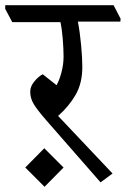

<svg xmlns="http://www.w3.org/2000/svg" viewBox="-51 -665 483 737"><path d="M411 -582H248Q256 -540 260.5 -490.5Q265 -441 265 -408Q265 -346 239.5 -301.5Q214 -257 172 -220L381 1L335 35L126 -204Q92 -243 78.5 -265.5Q65 -288 65 -313Q65 -333 80.5 -352Q96 -371 113 -380L166 -338Q177 -357 185 -387.5Q193 -418 193 -448Q193 -476 190 -514Q187 -552 181 -580H-4L-31 -631V-645H385L412 -593ZM119 -96 193 -22 120 52 46 -22Z"/></svg>

Font: Martel
Style: Regular
Weight: 400
Designer: Dan Reynolds
Foundry: Dan Reynolds
Version: Version 1.001; ttfautohint (v1.1) -l 5 -r 5 -G 72 -x 0 -D la